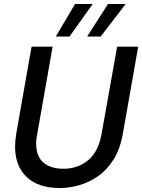

<svg xmlns="http://www.w3.org/2000/svg" viewBox="-20 -935 716 967"><path d="M280 12Q174 12 115 -43Q56 -98 56 -196Q56 -227 62 -263L139 -700H245L168 -263Q165 -250 163.5 -237.5Q162 -225 162 -213Q162 -147 199 -116Q236 -85 299 -85Q372 -85 424 -128Q476 -171 492 -263L570 -700H676L599 -263Q585 -184 551.5 -131Q518 -78 473 -47Q428 -16 378 -2Q328 12 280 12ZM419 -751 524 -915H613L487 -751ZM261 -751 358 -915H447L330 -751Z"/></svg>

Font: Rethink Sans Medium
Style: Italic
Weight: 500
Italic angle: -10°
Designer: The Rethink Sans project authors (Hans Thiessen). DM Sans designed by Colophon Foundry.
Foundry: Rethink Communications LLC
Version: Version 1.001